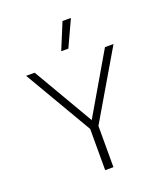

<svg xmlns="http://www.w3.org/2000/svg" viewBox="-165 -1047 1003 1160"><g transform="rotate(-20 336.0 -467.5)"><path d="M375 -935H429L351 -766H305ZM309 -265 55 -699H110L336 -312L562 -699H617L362 -265V0H309Z"/></g></svg>

Font: Prompt ExtraLight
Style: Regular
Weight: 275
Designer: Katatrad Team
Foundry: CadsonDemak
Version: Version 1.001